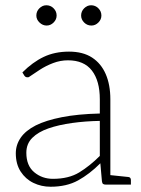

<svg xmlns="http://www.w3.org/2000/svg" viewBox="-20 -701 536 729"><path d="M172 8Q137 8 107 -6.5Q77 -21 58.5 -49.5Q40 -78 40 -119Q40 -151 58.5 -178Q77 -205 116 -225Q154 -244 214.5 -256Q275 -268 359 -270V-324Q359 -394 329 -433Q299 -472 238 -472Q209 -472 181.5 -461.5Q154 -451 131 -436Q108 -421 89 -408Q84 -407 80 -408Q76 -409 73 -413L65 -426Q104 -465 146 -485Q188 -505 242 -505Q295 -505 329.5 -482.5Q364 -460 381.5 -419.5Q399 -379 399 -324V0H383Q375 0 371.5 -2.5Q368 -5 367 -13L361 -81Q320 -40 276.5 -16Q233 8 172 8ZM181 -22Q241 -22 281 -46.5Q321 -71 359 -109V-242Q304 -241 253.5 -234Q203 -227 164 -213.5Q125 -200 102.5 -177.5Q80 -155 80 -121Q80 -72 110 -47Q140 -22 181 -22ZM386 0 390 -37 467 -29Q471 -29 474 -26Q477 -23 477 -18V0ZM195 -642Q195 -627 183.5 -615.5Q172 -604 157 -604Q142 -604 130 -615.5Q118 -627 118 -642Q118 -658 129.5 -669.5Q141 -681 156 -681Q172 -681 183.5 -669.5Q195 -658 195 -642ZM365 -642Q365 -627 353.5 -615.5Q342 -604 327 -604Q311 -604 299.5 -615.5Q288 -627 288 -642Q288 -658 299.5 -669.5Q311 -681 326 -681Q342 -681 353.5 -669.5Q365 -658 365 -642Z"/></svg>

Font: Aleo ExtraLight
Style: Regular
Weight: 250
Designer: Alessio Laiso
Foundry: Alessio Laiso
Version: Version 2.001;gftools[0.9.29]